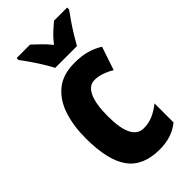

<svg xmlns="http://www.w3.org/2000/svg" viewBox="-242 -827 898 898"><g transform="rotate(-45 207.0 -378.0)"><path d="M241 10Q132 10 82.5 -58.5Q33 -127 33 -272Q33 -354 54.5 -419Q76 -484 122.5 -521.5Q169 -559 245 -559Q293 -559 327 -549Q361 -539 390 -521L351 -405Q299 -436 255 -436Q218 -436 198.5 -394Q179 -352 179 -272Q179 -113 259 -113Q291 -113 319 -125Q347 -137 376 -160V-34Q347 -11 314 -0.5Q281 10 241 10ZM165 -606Q156 -624 139 -652Q122 -680 103 -707.5Q84 -735 70 -753V-766H159Q174 -752 195.5 -731.5Q217 -711 237 -686Q258 -713 278.5 -732Q299 -751 317 -766H404V-753Q390 -734 371.5 -707Q353 -680 336.5 -653Q320 -626 309 -606Z"/></g></svg>

Font: Noto Sans Gujarati ExtraCondensed ExtraBold
Style: Regular
Weight: 800
Width: 2
Designer: Jelle Bosma - Monotype Design Team, Universal Thirst
Foundry: Monotype Imaging Inc.
Version: Version 2.106; ttfautohint (v1.8.4.7-5d5b)